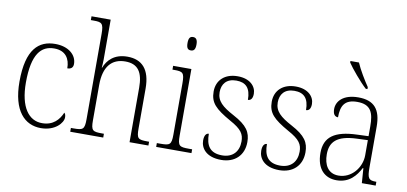

<svg xmlns="http://www.w3.org/2000/svg" viewBox="-72 -999 2632 1243"><g transform="rotate(10 1244.5 -378.0)"><path d="M244 10C337 10 387 -49 387 -85C387 -100 384 -108 377 -115C357 -67 319 -23 247 -23C159 -22 98 -102 98 -264C98 -453 156 -513 241 -513C316 -513 346 -464 346 -401C370 -401 384 -412 384 -436C384 -496 329 -543 243 -543C135 -543 56 -477 56 -263C56 -70 138 10 244 10Z M436 0H653V-25H641C579 -25 568 -30 568 -98V-331C568 -452 620 -510 709 -510C793 -510 826 -459 826 -358V0H950V-25H939C877 -25 868 -31 868 -98V-360C868 -486 813 -543 717 -543C630 -543 587 -495 567 -444H565C566 -456 568 -478 568 -497V-760H442V-735H461C513 -735 526 -729 526 -660V-99C526 -30 515 -25 453 -25H436Z M1113 -654C1131 -654 1143 -663 1143 -698C1143 -732 1131 -742 1113 -742C1095 -742 1084 -732 1084 -698C1084 -663 1095 -654 1113 -654ZM1001 0H1233V-25H1212C1149 -25 1138 -30 1138 -99V-536H1018V-511H1030C1086 -511 1097 -505 1097 -435V-98C1097 -30 1086 -25 1023 -25H1001Z M1429 10C1518 10 1577 -45 1577 -133C1577 -197 1552 -239 1458 -289C1382 -330 1344 -362 1344 -421C1344 -473 1373 -513 1438 -513C1500 -513 1533 -481 1533 -403C1553 -403 1564 -419 1564 -448C1564 -496 1524 -542 1442 -542C1358 -542 1305 -493 1305 -418C1305 -344 1341 -309 1443 -251C1522 -208 1539 -178 1539 -130C1539 -65 1501 -20 1430 -20C1349 -20 1322 -67 1322 -143C1306 -143 1293 -129 1293 -94C1293 -45 1329 10 1429 10Z M1811 10C1900 10 1959 -45 1959 -133C1959 -197 1934 -239 1840 -289C1764 -330 1726 -362 1726 -421C1726 -473 1755 -513 1820 -513C1882 -513 1915 -481 1915 -403C1935 -403 1946 -419 1946 -448C1946 -496 1906 -542 1824 -542C1740 -542 1687 -493 1687 -418C1687 -344 1723 -309 1825 -251C1904 -208 1921 -178 1921 -130C1921 -65 1883 -20 1812 -20C1731 -20 1704 -67 1704 -143C1688 -143 1675 -129 1675 -94C1675 -45 1711 10 1811 10Z M2272 -606H2283V-619C2257 -657 2218 -721 2199 -766H2143V-756C2166 -721 2232 -642 2272 -606ZM2187 10C2273 10 2315 -46 2342 -97H2346L2353 0H2444V-25H2440C2393 -25 2384 -38 2384 -109V-377C2384 -489 2340 -543 2235 -543C2136 -543 2093 -493 2093 -442C2093 -409 2105 -393 2127 -393C2127 -470 2151 -513 2233 -513C2324 -513 2343 -460 2343 -371V-307L2267 -304C2122 -299 2055 -252 2055 -147C2055 -40 2111 10 2187 10ZM2195 -22C2126 -22 2097 -76 2097 -145C2097 -225 2139 -273 2270 -278L2343 -281V-181C2343 -101 2281 -22 2195 -22Z"/></g></svg>

Font: Noto Serif Myanmar SemiCondensed ExtraLight
Style: Regular
Weight: 200
Width: 4
Designer: Ben Mitchell and the Monotype Design Team
Foundry: Monotype Imaging Inc.
Version: Version 2.106